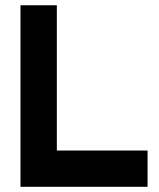

<svg xmlns="http://www.w3.org/2000/svg" viewBox="-20 -717 610 737"><path d="M58.6 0V-696.8H198.2V-139.2H546.4V0Z"/></svg>

Font: Basically A Sans Serif
Style: Bold
Weight: 700
Designer: Hyung-Suk Kim
Foundry: Mental Design
Version: 1.000